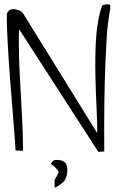

<svg xmlns="http://www.w3.org/2000/svg" viewBox="-20 -719 561 909"><path d="M70.3 -581.1Q70.3 -578.1 69.8 -568.4Q69.3 -558.6 69.3 -548.3Q69.3 -538.1 69.3 -528.8Q69.3 -519.5 69.3 -516.6Q69.3 -453.1 72.3 -389.6Q75.2 -326.2 79.1 -262.2Q83 -198.2 85.9 -133.8Q88.9 -69.3 88.9 -4.9L53.7 -6.8Q52.7 -25.4 50.3 -58.6Q47.9 -91.8 44.4 -135.3Q41 -178.7 37.1 -228.5Q33.2 -278.3 28.8 -329.6Q24.4 -380.9 21.5 -430.7Q18.6 -480.5 16.1 -522.9Q13.7 -565.4 12.7 -598.1Q11.7 -630.9 12.7 -648.4Q12.7 -660.2 21.5 -668Q30.3 -675.8 42 -675.8Q53.7 -675.8 68.8 -670.4Q84 -665 88.9 -656.2L440.4 -88.9Q440.4 -133.8 438 -185.5Q435.5 -237.3 433.6 -292Q431.6 -346.7 431.2 -401.9Q430.7 -457 433.1 -509.3Q435.5 -561.5 442.9 -608.4Q450.2 -655.3 463.9 -693.4Q477.5 -698.2 485.4 -698.7Q493.2 -699.2 497.1 -698.2Q501 -697.3 501.5 -693.4Q502 -689.5 502 -685.5Q502 -683.6 502 -679.7Q502 -675.8 502 -674.8Q500 -668.9 497.6 -653.3Q495.1 -637.7 491.2 -606.9Q487.3 -576.2 484.4 -527.3Q481.4 -478.5 478.5 -406.2Q475.6 -334 474.1 -234.4Q472.7 -134.8 473.6 -2L445.3 0ZM257.8 95.7Q257.8 92.8 252.9 86.4Q248 80.1 242.2 74.2Q236.3 68.4 230 63.5Q223.6 58.6 220.7 57.6Q226.6 45.9 231.9 42Q237.3 38.1 248 38.1Q275.4 38.1 287.1 49.8Q298.8 61.5 298.8 85.9Q298.8 116.2 286.1 134.8Q273.4 153.3 239.3 169.9Q238.3 168 238.3 161.1Q238.3 154.3 238.3 151.4Q238.3 148.4 238.3 141.1Q238.3 133.8 239.3 132.8Q239.3 130.9 242.7 125.5Q246.1 120.1 249.5 113.8Q252.9 107.4 255.4 102.1Q257.8 96.7 257.8 95.7Z"/></svg>

Font: Annie Use Your Telescope
Style: Regular
Weight: 400
Designer: Kimberly Geswein
Foundry: Kimberly Geswein
Version: Version 1.002 2001